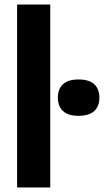

<svg xmlns="http://www.w3.org/2000/svg" viewBox="-20 -828 459 848"><path d="M55.5 0V-808H202V0ZM327 -316.5Q280.5 -316.5 258 -337.8Q235.5 -359 235.5 -396.5Q235.5 -434.5 258 -455.8Q280.5 -477 327 -477Q374 -477 396.5 -455.8Q419 -434.5 419 -396.5Q419 -359 396.5 -337.8Q374 -316.5 327 -316.5Z"/></svg>

Font: Encode Sans Semi Condensed
Style: Bold
Weight: 700
Width: 4
Designer: Multiple Designers
Foundry: Impallari Type
Version: Version 3.000; ttfautohint (v1.8.3) -l 8 -r 50 -G 200 -x 14 